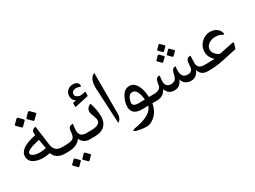

<svg xmlns="http://www.w3.org/2000/svg" viewBox="-55 -1442 3200 2412"><g transform="rotate(-30 1545.0 -236.0)"><path d="M509.8 -89.4C439.9 -89.4 399.9 -126.5 389.6 -200.7L352.1 -480.5L342.8 -477.5C310.1 -469.2 293.9 -452.1 293.9 -427.2V-422.9C294.4 -418.5 295.4 -407.2 297.9 -389.2C133.3 -356.9 50.8 -300.8 50.8 -221.2V-219.2C51.3 -172.4 73.7 -138.2 117.2 -116.7C152.8 -99.6 194.3 -90.8 241.7 -90.8C272.5 -90.8 306.2 -94.2 342.3 -101.6C367.2 -33.7 422.4 0 507.3 0H527.3V-89.4ZM220.7 -684.1C216.3 -688.5 211.4 -690.4 207 -690.4C202.6 -690.4 198.7 -688.5 194.8 -684.6L144 -633.8C140.1 -629.4 138.2 -625.5 138.2 -622.1C138.2 -618.7 139.6 -615.7 142.6 -612.8L196.8 -558.6C200.2 -555.2 204.1 -553.2 207.5 -553.2C210.9 -553.2 214.8 -555.2 218.3 -558.6L272.5 -612.8C275.4 -615.7 276.9 -618.7 276.9 -622.1C276.9 -625.5 275.4 -628.4 272 -631.8ZM387.2 -684.1C382.8 -688.5 378.4 -690.4 374 -690.4C370.1 -690.4 366.2 -688.5 361.8 -684.6L311.5 -634.3C307.1 -629.9 305.2 -625.5 305.2 -621.6C305.2 -618.2 306.6 -615.2 309.6 -612.3L363.3 -558.6C367.2 -555.2 371.1 -553.2 374.5 -553.2C378.4 -553.2 382.3 -555.2 385.7 -558.6L439.5 -612.8C442.9 -616.2 444.3 -619.1 444.3 -622.1C444.3 -625.5 442.9 -628.4 439.5 -631.8ZM330.6 -181.6C297.4 -174.3 267.1 -170.4 239.3 -170.4C209 -170.4 182.1 -174.8 159.2 -184.1C133.3 -194.3 119.1 -207 116.7 -221.2C116.2 -222.7 116.2 -224.1 116.2 -225.6C116.2 -258.3 180.2 -287.6 308.1 -314.5Z M882.3 -89.4H864.7C800.3 -89.4 768.1 -121.1 768.1 -184.6C768.1 -193.8 768.6 -204.1 770 -214.4L777.8 -277.3L770.5 -276.9C734.4 -275.4 714.4 -258.8 710 -227.1L703.6 -176.3C698.2 -137.2 685.1 -113.3 663.1 -104.5C637.7 -94.2 599.6 -89.4 548.8 -89.4H502.9V0H549.3C638.7 0 701.2 -26.9 737.8 -80.6C763.7 -26.9 805.2 0 862.3 0H882.3ZM583.5 116.7C579.6 112.8 575.7 110.8 571.8 110.8C568.4 110.8 564.5 112.8 561 116.2L516.1 161.1C512.7 164.6 510.7 168.5 510.7 171.9C510.7 174.3 512.2 177.2 514.6 179.7L562.5 227.5C565.9 231 568.8 232.4 571.8 232.4C575.2 232.4 578.1 231 581.5 227.5L629.4 179.7C631.8 177.2 633.3 174.3 633.3 171.4C633.3 168.5 631.8 165.5 628.9 162.6ZM730.5 116.7C726.6 112.8 722.7 110.8 718.8 110.8C715.3 110.8 711.4 112.8 708 116.2L663.6 160.6C660.2 164.6 658.2 168.5 658.2 171.9C658.2 174.8 659.7 177.7 662.1 180.2L709.5 227.5C712.9 231 715.8 232.4 719.2 232.4C722.7 232.4 725.6 231 729 227.5L776.4 179.7C779.3 177.2 780.8 174.3 780.8 171.4C780.8 168.5 779.3 165.5 776.4 162.6Z M857.9 -89.4V0H928.7C1003.9 0 1058.1 -19 1091.3 -57.6C1118.2 -88.4 1131.8 -128.9 1131.8 -179.2V-181.6C1131.8 -243.7 1119.6 -311 1094.7 -384.8L1086.9 -380.9C1050.3 -363.8 1032.2 -337.9 1032.2 -303.7C1032.2 -293.5 1033.7 -282.7 1037.1 -271C1040 -260.3 1047.4 -239.3 1058.6 -208.5C1063.5 -195.3 1066.4 -185.1 1067.9 -178.7C1068.8 -173.3 1069.3 -168 1069.3 -162.6C1069.3 -113.8 1022.5 -89.4 928.2 -89.4ZM910.2 -501V-440.4L1114.3 -485.8L1116.2 -548.3C1079.6 -540 1053.7 -535.6 1037.6 -535.6C1032.2 -535.6 1027.8 -536.1 1024.4 -537.1C986.8 -548.3 968.3 -566.4 968.3 -591.3C968.3 -592.8 968.3 -594.7 968.8 -596.7C971.2 -624 990.7 -640.1 1028.3 -644.5C1030.8 -645 1033.2 -645 1035.6 -645C1047.4 -645 1060.5 -642.6 1075.2 -637.2C1084.5 -633.8 1091.3 -632.3 1096.2 -632.3C1101.6 -632.3 1104 -634.3 1104 -638.2C1104 -682.6 1076.2 -705.1 1020 -705.1C989.7 -705.1 963.9 -695.3 942.9 -675.3C921.9 -655.8 911.1 -628.9 911.1 -594.2C911.1 -559.6 926.8 -532.2 958 -512.2Z M1320.3 -690.9C1269.5 -664.6 1246.6 -602.5 1251.5 -504.4L1277.8 0.5C1312.5 -22 1329.6 -55.7 1329.6 -100.6V-695.3Z M1628.4 -333.5C1580.1 -334 1541 -306.6 1511.7 -251C1487.8 -204.6 1475.6 -160.6 1475.6 -118.7C1475.1 -86.4 1483.9 -60.1 1501.5 -39.1C1525.4 -11.2 1568.4 2.9 1630.9 2.4C1656.7 2 1684.1 1 1712.4 -0.5C1708 12.7 1702.1 24.9 1694.8 37.1C1657.2 96.2 1569.8 137.7 1432.6 161.1C1404.8 166 1391.6 172.9 1393.6 181.2C1395 188.5 1405.8 194.8 1424.8 199.7C1478.5 212.9 1527.8 219.2 1572.3 219.2C1600.1 219.2 1631.3 206.5 1666 181.2C1722.7 139.6 1757.8 79.1 1771.5 0H1837.9V-89.4H1773.4C1771 -153.3 1759.3 -207.5 1737.3 -252.4C1711.4 -306.2 1674.8 -333 1628.4 -333.5ZM1615.7 -248C1645.5 -250.5 1668.9 -235.8 1685.1 -203.1C1699.2 -173.8 1709 -135.7 1713.4 -88.4C1685.5 -87.9 1657.2 -86.9 1629.4 -86.4C1562.5 -85 1533.2 -106.4 1542.5 -151.4C1555.2 -212.9 1579.6 -245.1 1615.7 -248Z M2340.8 -89.4H2337.9C2279.8 -89.4 2251 -124.5 2251 -194.3C2251 -202.6 2251.5 -211.4 2252.4 -220.7L2255.4 -257.3H2249C2220.2 -257.3 2200.7 -235.4 2190.4 -191.9L2183.1 -160.6C2171.9 -113.3 2142.6 -89.4 2095.7 -89.4H2094.7C2043 -90.3 2017.1 -119.1 2017.1 -175.3C2017.1 -183.6 2017.6 -191.9 2018.6 -201.2L2024.9 -257.3H2015.6C1984.4 -257.3 1965.3 -234.9 1958.5 -190.4L1952.6 -152.8C1946.3 -110.4 1906.7 -89.4 1835 -89.4H1813.5V0H1835.4C1904.3 0 1950.7 -28.8 1975.6 -86.4C1997.6 -28.8 2036.6 0 2092.8 0C2152.3 0 2192.4 -29.8 2212.9 -89.8C2233.9 -29.8 2274.9 0 2335.9 0H2338.9C2392.1 -1.5 2430.7 -30.3 2454.6 -87.4C2472.7 -29.3 2512.2 0 2574.2 0H2594.2V-89.4H2576.7C2512.7 -89.4 2481 -118.2 2481 -175.3V-181.2L2484.9 -278.3H2469.7C2435.5 -278.3 2417 -248.5 2414.6 -189.5L2413.6 -163.1C2411.1 -114.7 2387.2 -90.3 2340.8 -89.4ZM2150.4 -485.8C2147 -489.3 2143.6 -491.2 2140.1 -491.2C2137.2 -491.2 2134.3 -489.7 2131.3 -486.8L2086.9 -442.4C2083.5 -439 2082 -436 2082 -433.1C2082 -430.7 2083 -428.7 2085 -426.8L2132.8 -378.9C2135.3 -376.5 2137.7 -375.5 2140.1 -375.5C2143.1 -375.5 2146 -377 2148.4 -379.4L2196.3 -426.8C2198.2 -429.2 2199.2 -431.2 2199.2 -433.1C2199.2 -435.5 2198.2 -438 2195.8 -440.4ZM2299.8 -485.8C2296.4 -489.3 2293 -491.2 2290 -491.2C2287.1 -491.2 2284.2 -489.7 2281.2 -486.8L2236.8 -442.4C2233.4 -439 2231.9 -436 2231.9 -433.1C2231.9 -430.7 2232.9 -428.7 2234.9 -426.8L2282.7 -378.9C2285.2 -376.5 2287.6 -375.5 2290 -375.5C2292.5 -375.5 2295.4 -377 2297.9 -379.4L2345.7 -426.8C2347.7 -429.2 2348.6 -431.2 2348.6 -433.1C2348.6 -435.5 2347.7 -438 2345.2 -440.4ZM2224.6 -598.1C2221.7 -601.1 2218.8 -602.5 2215.3 -602.5C2212.4 -602.5 2209.5 -601.1 2206.5 -598.1L2162.1 -553.7C2158.7 -550.3 2156.7 -547.4 2156.7 -544.4C2156.7 -542 2157.7 -540 2160.2 -538.1L2208 -490.7C2210.4 -488.3 2212.9 -486.8 2215.3 -486.8C2217.8 -486.8 2220.7 -488.3 2223.1 -490.7L2271 -538.6C2272.9 -540.5 2273.9 -542.5 2273.9 -544.9C2273.9 -547.4 2272.9 -549.8 2270.5 -552.2Z M2616.2 0C2674.3 0 2734.4 -6.8 2796.9 -20.5C2882.8 -39.6 2955.6 -55.2 3015.1 -67.4L3038.1 -139.6C3042 -151.9 3033.7 -156.7 3013.7 -153.3C3001.5 -151.4 2962.4 -143.1 2895.5 -128.9C2878.4 -125 2859.4 -120.6 2838.9 -116.2C2819.8 -111.8 2803.2 -115.7 2789.1 -127C2782.2 -132.3 2775.9 -137.2 2770.5 -142.6C2746.6 -164.1 2733.4 -188 2731.4 -214.8C2729 -243.7 2740.2 -269.5 2765.1 -291.5C2793 -315.9 2827.1 -328.1 2867.7 -328.1C2910.2 -328.6 2943.8 -319.8 2969.7 -302.7C2987.3 -290.5 2992.2 -297.9 2984.4 -324.7C2980 -340.8 2972.7 -354.5 2962.4 -366.2C2934.6 -398.9 2895.5 -415.5 2846.2 -415.5C2787.6 -415.5 2738.3 -390.1 2698.2 -339.8C2671.4 -306.6 2659.2 -266.1 2660.6 -218.3C2662.6 -173.8 2684.6 -131.3 2726.1 -91.8L2625.5 -89.4H2569.8V0H2616.2Z"/></g></svg>

Font: Gandom
Style: Regular
Weight: 400
Foundry: DejaVu fonts team - Redesigned by Saber Rastikerdar - Based on Samim Font
Version: Version 0.8